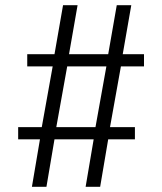

<svg xmlns="http://www.w3.org/2000/svg" viewBox="-20 -720 625 740"><path d="M85 -464V-511H190L223 -700H279L246 -511H397L430 -700H486L453 -511H535V-464H446L404 -230H500V-183H397L366 0H310L341 -183H190L159 0H103L134 -183H50V-230H141L183 -464ZM239 -464 197 -230H348L390 -464Z"/></svg>

Font: Georama ExtraCondensed Thin Light
Style: Regular
Weight: 300
Version: Version 1.001